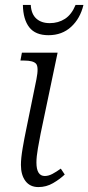

<svg xmlns="http://www.w3.org/2000/svg" viewBox="-20 -750 359 780"><path d="M136 10Q102 10 83.5 -14.5Q65 -39 65 -80Q65 -107 72 -148Q79 -189 86 -222L128 -428Q138 -478 126.5 -491Q115 -504 78 -504H63L69 -536H214L145 -207Q140 -182 134 -147.5Q128 -113 128 -90Q128 -35 162 -35Q177 -35 193 -43.5Q209 -52 227 -65L243 -41Q223 -22 195.5 -6Q168 10 136 10ZM177 -607Q124 -607 99 -639Q74 -671 73 -730H105Q107 -693 127.5 -674.5Q148 -656 182 -656Q217 -656 244 -673.5Q271 -691 287 -730H319Q306 -675 269 -641Q232 -607 177 -607Z"/></svg>

Font: Noto Serif SemiCondensed Light
Style: Italic
Weight: 300
Width: 4
Italic angle: -12°
Designer: Monotype Design Team
Foundry: Monotype Imaging Inc.
Version: Version 2.013; ttfautohint (v1.8.4.7-5d5b)